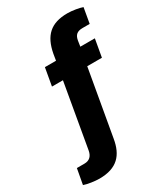

<svg xmlns="http://www.w3.org/2000/svg" viewBox="-310 -830 973 1122"><g transform="rotate(-30 176.5 -268.5)"><path d="M18 197C138 197 189 137 206 36L284 -408H383L404 -527H306L312 -566C318 -599 334 -615 372 -615H420L438 -718C417 -726 370 -734 338 -734C225 -734 170 -681 149 -570L142 -527H67L46 -408H120L45 22C39 57 20 77 -15 77H-66L-85 181C-61 190 -12 197 18 197Z"/></g></svg>

Font: Archivo ExtraBold
Style: Italic
Weight: 800
Italic angle: -10°
Designer: Hector Gatti
Foundry: Omnibus-Type
Version: Version 2.001